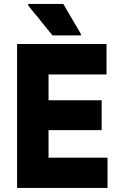

<svg xmlns="http://www.w3.org/2000/svg" viewBox="-20 -930 590 960"><path d="M371.1 -752.9Q366.2 -752.9 362.3 -752.9Q357.4 -752.9 353.5 -752.9Q343.8 -752.9 334 -752.9Q324.2 -752.9 314.5 -752.9Q304.7 -752.9 294.9 -752.9Q285.2 -752.9 276.4 -752.9Q267.6 -752.9 258.8 -752.9Q251 -752.9 242.2 -752.9Q241.2 -753.9 241.2 -754.9Q240.2 -755.9 239.3 -756.8Q226.6 -772.5 213.9 -788.1Q201.2 -803.7 188.5 -819.3Q179.7 -830.1 171.9 -840.8Q163.1 -850.6 154.3 -861.3Q145.5 -872.1 136.7 -882.8Q127.9 -893.6 120.1 -904.3Q121.1 -906.2 122.1 -910.2Q127 -910.2 135.7 -910.2Q153.3 -910.2 170.9 -910.2Q188.5 -910.2 206.1 -910.2Q218.8 -910.2 230.5 -910.2Q243.2 -910.2 254.9 -910.2Q265.6 -910.2 275.4 -910.2Q286.1 -910.2 296.9 -910.2Q297.9 -909.2 297.9 -907.2Q298.8 -906.2 299.8 -905.3Q308.6 -889.6 317.4 -874Q327.1 -858.4 335.9 -842.8Q341.8 -832 348.6 -821.3Q354.5 -810.5 361.3 -799.8Q367.2 -789.1 374 -778.3Q379.9 -767.6 385.7 -756.8Q385.7 -755.9 383.8 -752.9Q379.9 -752.9 371.1 -752.9ZM222.7 -279.3Q222.7 -263.7 222.7 -248Q222.7 -233.4 222.7 -217.8Q222.7 -205.1 222.7 -193.4Q222.7 -180.7 222.7 -168.9Q222.7 -162.1 222.7 -155.3Q222.7 -148.4 222.7 -141.6Q253.9 -141.6 285.2 -141.6Q316.4 -141.6 346.7 -141.6Q370.1 -141.6 393.6 -141.6Q416 -141.6 439.5 -141.6Q459 -141.6 478.5 -141.6Q498 -141.6 517.6 -141.6Q517.6 -139.6 517.6 -136.7Q517.6 -134.8 517.6 -131.8Q517.6 -117.2 517.6 -101.6Q517.6 -86.9 517.6 -72.3Q517.6 -61.5 517.6 -51.8Q517.6 -41 517.6 -31.2Q517.6 -20.5 517.6 -10.7Q517.6 0 517.6 9.8Q515.6 9.8 512.7 9.8Q510.7 9.8 507.8 9.8Q459 9.8 409.2 9.8Q360.4 9.8 311.5 9.8Q277.3 9.8 243.2 9.8Q210 9.8 175.8 9.8Q148.4 9.8 120.1 9.8Q92.8 9.8 65.4 9.8Q65.4 7.8 65.4 4.9Q65.4 2.9 65.4 0Q65.4 -80.1 65.4 -159.2Q65.4 -238.3 65.4 -318.4Q65.4 -373 65.4 -427.7Q65.4 -482.4 65.4 -537.1Q65.4 -580.1 65.4 -623Q65.4 -667 65.4 -710Q67.4 -710 70.3 -710Q72.3 -710 75.2 -710Q124 -710 171.9 -710Q220.7 -710 269.5 -710Q302.7 -710 335.9 -710Q370.1 -710 403.3 -710Q430.7 -710 458 -710Q485.4 -710 512.7 -710Q512.7 -707 512.7 -705.1Q512.7 -702.1 512.7 -700.2Q512.7 -684.6 512.7 -669.9Q512.7 -655.3 512.7 -639.6Q512.7 -629.9 512.7 -619.1Q512.7 -609.4 512.7 -598.6Q512.7 -588.9 512.7 -578.1Q512.7 -568.4 512.7 -557.6Q510.7 -557.6 507.8 -557.6Q505.9 -557.6 502.9 -557.6Q469.7 -557.6 437.5 -557.6Q404.3 -557.6 371.1 -557.6Q348.6 -557.6 326.2 -557.6Q303.7 -557.6 280.3 -557.6Q266.6 -557.6 252 -557.6Q237.3 -557.6 222.7 -557.6Q222.7 -543.9 222.7 -529.3Q222.7 -514.6 222.7 -500Q222.7 -488.3 222.7 -476.6Q222.7 -465.8 222.7 -454.1Q222.7 -450.2 222.7 -446.3Q222.7 -442.4 222.7 -438.5Q222.7 -435.5 222.7 -433.6Q222.7 -431.6 222.7 -428.7Q251 -428.7 278.3 -428.7Q305.7 -428.7 334 -428.7Q354.5 -428.7 375 -428.7Q395.5 -428.7 416 -428.7Q434.6 -428.7 452.1 -428.7Q469.7 -428.7 488.3 -428.7Q488.3 -426.8 488.3 -423.8Q488.3 -421.9 488.3 -418.9Q488.3 -404.3 488.3 -389.6Q488.3 -375 488.3 -360.4Q488.3 -349.6 488.3 -339.8Q488.3 -329.1 488.3 -319.3Q488.3 -309.6 488.3 -298.8Q488.3 -289.1 488.3 -279.3Q485.4 -279.3 483.4 -279.3Q480.5 -279.3 477.5 -279.3Q448.2 -279.3 418 -279.3Q387.7 -279.3 357.4 -279.3Q336.9 -279.3 316.4 -279.3Q295.9 -279.3 274.4 -279.3Q267.6 -279.3 260.7 -279.3Q253.9 -279.3 247.1 -279.3Q241.2 -279.3 235.4 -279.3Q229.5 -279.3 222.7 -279.3Z"/></svg>

Font: LeFont
Style: Bold
Weight: 800
Designer: Leryon MEDIA
Version: Version 1.0